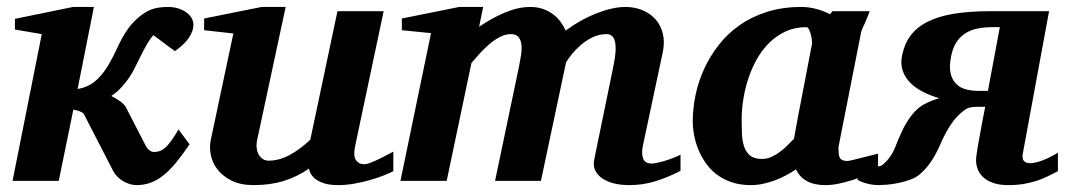

<svg xmlns="http://www.w3.org/2000/svg" viewBox="-20 -520 3063 552"><path d="M536.1 -448.2Q536.1 -431.2 523.4 -411.9Q510.7 -392.6 482.9 -373L420.9 -418.9Q410.6 -407.2 401.9 -391.8Q393.1 -376.5 385 -360.1Q377 -343.8 368.9 -327.6Q360.8 -311.5 352.1 -297.9Q340.8 -281.2 327.4 -267.1Q314 -252.9 299.8 -244.1Q312.5 -237.8 325 -229Q337.4 -220.2 341.8 -211.9L398.9 -101.1Q402.8 -93.3 409.4 -88.1Q416 -83 422.9 -83Q431.6 -83 439.7 -85.9Q447.8 -88.9 455.8 -96.2Q463.9 -103.5 472.9 -116Q481.9 -128.4 493.2 -147.9L524.9 -105Q504.4 -74.7 486.3 -52.7Q468.3 -30.8 450.4 -16.4Q432.6 -2 413.6 5.1Q394.5 12.2 372.1 12.2Q363.3 12.2 353.3 9.3Q343.3 6.3 334 0.7Q324.7 -4.9 317.1 -12.5Q309.6 -20 305.2 -28.8L221.2 -191.9Q219.7 -194.8 216.1 -196.8Q212.4 -198.7 208 -200.4Q203.6 -202.1 199 -203.1Q194.3 -204.1 190.9 -205.1L148.9 0H16.1L100.1 -421.9L22.9 -435.1V-465.8L189.9 -500H250L203.1 -264.2Q235.4 -269.5 258.1 -290.5Q280.8 -311.5 297.9 -344.2Q306.6 -359.4 314 -375.7Q321.3 -392.1 330.1 -408.4Q338.9 -424.8 350.8 -440.9Q362.8 -457 380.9 -472.2Q388.7 -478.5 396.7 -483.6Q404.8 -488.8 414.3 -492.4Q423.8 -496.1 435.5 -498Q447.3 -500 462.9 -500Q478 -500 491.2 -496.1Q504.4 -492.2 514.4 -485.4Q524.4 -478.5 530.3 -469Q536.1 -459.5 536.1 -448.2Z M1110.8 -27.8Q1100.6 -22.5 1082.8 -15.4Q1064.9 -8.3 1043.2 -2.2Q1021.5 3.9 998 8.1Q974.6 12.2 953.1 12.2Q927.2 12.2 911.1 6.8Q895 1.5 886 -6.1Q877 -13.7 873 -21.7Q869.1 -29.8 868.2 -35.2Q835 -12.2 796.4 0Q757.8 12.2 709 12.2Q671.9 12.2 646.2 -0.5Q620.6 -13.2 605.7 -32.2Q590.8 -51.3 586.2 -74Q581.5 -96.7 585.9 -117.2L650.9 -423.8L566.9 -433.1V-466.8L731.9 -500H801.3L719.2 -117.2Q716.8 -105.5 718 -94.7Q719.2 -84 723.6 -75.9Q728 -67.9 735.4 -63Q742.7 -58.1 752 -58.1Q768.6 -58.1 784.4 -62.7Q800.3 -67.4 815.2 -75.7Q830.1 -84 844.2 -94.7Q858.4 -105.5 872.1 -118.2L950.2 -487.8H1083L1001 -100.1Q995.1 -72.3 1003.2 -60.1Q1011.2 -47.9 1026.9 -47.9Q1030.8 -47.9 1035.9 -49.1Q1041 -50.3 1050 -54Q1059.1 -57.6 1073.5 -64.7Q1087.9 -71.8 1110.8 -84Z M1936.5 -28.8Q1898.4 -9.3 1863 1.5Q1827.6 12.2 1789.1 12.2Q1766.1 12.2 1746.3 7.6Q1726.6 2.9 1712.4 -6.6Q1698.2 -16.1 1691.4 -29.8Q1684.6 -43.5 1688.5 -62L1743.2 -328.1Q1763.2 -421.9 1724.1 -421.9Q1702.1 -421.9 1682.9 -412.4Q1663.6 -402.8 1648.7 -389.6Q1633.8 -376.5 1623 -362.8Q1612.3 -349.1 1607.4 -340.8L1535.2 0H1403.3L1472.2 -329.1Q1475.1 -343.8 1477.8 -360.1Q1480.5 -376.5 1479.2 -390.1Q1478 -403.8 1471.2 -412.8Q1464.4 -421.9 1448.2 -421.9Q1432.6 -421.9 1416.5 -413.3Q1400.4 -404.8 1385.7 -392.1Q1371.1 -379.4 1358.2 -365Q1345.2 -350.6 1335.4 -338.9L1264.2 0H1131.3L1219.2 -424.8L1135.3 -433.1V-466.8L1300.3 -500H1369.1L1357.4 -442.9Q1393.6 -467.8 1431.6 -483.9Q1469.7 -500 1504.4 -500Q1524.9 -500 1541.3 -494.1Q1557.6 -488.3 1570.3 -478.8Q1583 -469.2 1591.8 -457Q1600.6 -444.8 1606.4 -432.1Q1626 -446.8 1647.9 -459.2Q1669.9 -471.7 1692.4 -480.7Q1714.8 -489.7 1736.8 -494.9Q1758.8 -500 1778.3 -500Q1804.7 -500 1827.1 -490.7Q1849.6 -481.4 1864.7 -464.4Q1879.9 -447.3 1885.7 -423.1Q1891.6 -398.9 1885.3 -369.1L1828.1 -100.1Q1823.7 -78.6 1829.1 -64.2Q1834.5 -49.8 1853.5 -49.8Q1858.4 -49.8 1868.2 -51.8Q1877.9 -53.7 1889.6 -57.1Q1901.4 -60.5 1913.6 -65.2Q1925.8 -69.8 1936.5 -75.2Z M2314.5 -394Q2314.9 -396 2314.2 -403.8Q2313.5 -411.6 2311.3 -420.2Q2309.1 -428.7 2305.9 -435.3Q2302.7 -441.9 2298.3 -441.9Q2266.1 -441.9 2240 -430.2Q2213.9 -418.5 2193.1 -398.4Q2172.4 -378.4 2157.2 -352.1Q2142.1 -325.7 2132.1 -296.1Q2122.1 -266.6 2117.2 -235.8Q2112.3 -205.1 2112.3 -176.8Q2112.3 -156.7 2113 -136.7Q2113.8 -116.7 2118.9 -100.1Q2124 -83.5 2136 -73.2Q2147.9 -63 2170.4 -63Q2186.5 -63 2200.9 -70.3Q2215.3 -77.6 2227.3 -87.2Q2239.3 -96.7 2248.3 -106.4Q2257.3 -116.2 2262.7 -121.1Q2266.1 -141.1 2268.3 -152.1Q2270.5 -163.1 2272.2 -173.1Q2273.9 -183.1 2276.4 -195.8Q2278.8 -208.5 2283.4 -232.2Q2288.1 -255.9 2295.4 -294.2Q2302.7 -332.5 2314.5 -394ZM2504.4 -29.8Q2487.3 -22.9 2468.5 -15.6Q2449.7 -8.3 2430.2 -2.2Q2410.6 3.9 2391.1 8.1Q2371.6 12.2 2352.5 12.2Q2320.8 12.2 2299.6 0.5Q2278.3 -11.2 2268.6 -33.2Q2255.4 -24.4 2240.2 -16.1Q2225.1 -7.8 2208.5 -1.7Q2191.9 4.4 2174.3 8.3Q2156.7 12.2 2138.7 12.2Q2107.9 12.2 2083.5 3.9Q2059.1 -4.4 2040.5 -18.6Q2022 -32.7 2009 -51.3Q1996.1 -69.8 1987.8 -90.1Q1979.5 -110.4 1975.6 -131.3Q1971.7 -152.3 1971.7 -170.9Q1971.7 -208 1979.7 -246.8Q1987.8 -285.6 2004.6 -322.3Q2021.5 -358.9 2046.9 -391.4Q2072.3 -423.8 2106.9 -448Q2141.6 -472.2 2185.8 -486.1Q2230 -500 2283.7 -500Q2305.7 -500 2327.4 -494.1Q2349.1 -488.3 2366.2 -479L2373.5 -487.8H2480.5Q2478 -480.5 2474.1 -471.2Q2470.2 -461.9 2466.3 -453.1Q2462.4 -444.3 2459.2 -437.3Q2456.1 -430.2 2455.6 -426.8L2390.6 -97.2Q2390.6 -85.9 2391.4 -78.1Q2392.1 -70.3 2395 -65.7Q2397.9 -61 2403.3 -59.1Q2408.7 -57.1 2417.5 -57.1Q2419.4 -57.1 2431.9 -60.1Q2444.3 -63 2459.2 -66.9Q2474.1 -70.8 2487.3 -74Q2500.5 -77.1 2504.4 -78.1Z M2833.5 -441.9Q2809.6 -441.9 2789.6 -437.7Q2769.5 -433.6 2754.4 -423.6Q2739.3 -413.6 2729 -397.5Q2718.8 -381.3 2714.4 -357.9Q2708.5 -328.6 2712.9 -309.6Q2717.3 -290.5 2728.8 -279.1Q2740.2 -267.6 2756.6 -263.2Q2772.9 -258.8 2791.5 -258.8H2820.3L2854.5 -441.9ZM3021.5 -27.8Q3007.3 -20.5 2992.4 -13.2Q2977.5 -5.9 2960.4 -0.2Q2943.4 5.4 2923.3 8.8Q2903.3 12.2 2878.4 12.2Q2854 12.2 2836.7 6.3Q2819.3 0.5 2808.1 -9.3Q2796.9 -19 2791.5 -32.2Q2786.1 -45.4 2786.1 -60.1Q2786.1 -63.5 2787.1 -72Q2788.1 -80.6 2790 -92Q2792 -103.5 2794.4 -116.9Q2796.9 -130.4 2799.3 -143.6Q2804.7 -174.8 2812.5 -212.9H2788.1Q2777.8 -212.9 2771 -211.4Q2764.2 -210 2759.8 -207.8Q2755.4 -205.6 2752.2 -202.9Q2749 -200.2 2746.1 -198.2Q2729.5 -184.1 2718.8 -169.2Q2708 -154.3 2699.7 -138.9Q2691.4 -123.5 2684.8 -108.2Q2678.2 -92.8 2670.2 -77.6Q2662.1 -62.5 2651.4 -47.9Q2640.6 -33.2 2624.5 -19Q2613.3 -9.3 2596.2 -3.2Q2579.1 2.9 2562 6.3Q2544.9 9.8 2529.8 11Q2514.6 12.2 2507.3 12.2Q2494.1 12.2 2482.7 10Q2471.2 7.8 2462.9 4.9Q2453.1 1.5 2445.3 -2.9L2453.1 -42Q2466.8 -40.5 2479.5 -40Q2490.2 -39.6 2501 -40.8Q2511.7 -42 2517.1 -45.9Q2527.8 -54.7 2535.2 -64.2Q2542.5 -73.7 2547.4 -83.3Q2552.2 -92.8 2555.9 -102.3Q2559.6 -111.8 2563.5 -121.1Q2567.9 -130.9 2573 -142.1Q2578.1 -153.3 2584.7 -164.6Q2591.3 -175.8 2599.6 -187Q2607.9 -198.2 2619.1 -208Q2628.4 -216.3 2645 -224.4Q2661.6 -232.4 2680.2 -237.8Q2654.8 -245.1 2633.3 -256.1Q2611.8 -267.1 2596.9 -282.2Q2582 -297.4 2575.4 -316.4Q2568.8 -335.4 2573.2 -358.9Q2579.6 -392.6 2597.2 -416.7Q2614.7 -440.9 2645.5 -456.8Q2676.3 -472.7 2720.9 -480.2Q2765.6 -487.8 2826.2 -487.8H2996.1L2921.4 -83Q2917.5 -64.9 2923.3 -57.9Q2929.2 -50.8 2941.4 -50.8Q2956.5 -50.8 2979 -59.6Q3001.5 -68.4 3021.5 -81.1Z"/></svg>

Font: Charis SIL
Style: Bold Italic
Weight: 700
Italic angle: -11°
Foundry: SIL International
Version: Version 4.112